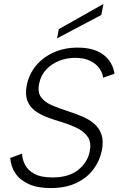

<svg xmlns="http://www.w3.org/2000/svg" viewBox="-20 -949 604 976"><path d="M92 -168Q93 -140 107 -112Q121 -84 154.5 -65.5Q188 -47 247 -47Q329 -47 377 -85Q425 -123 436 -179Q445 -222 428 -250Q411 -278 375.5 -296Q340 -314 295 -328Q257 -339 221 -352.5Q185 -366 158 -386Q131 -406 119 -437.5Q107 -469 116 -516Q128 -574 164 -616.5Q200 -659 254 -683Q308 -707 375 -707Q434 -707 473.5 -689.5Q513 -672 535 -641.5Q557 -611 562 -574L504 -554Q502 -577 486 -600.5Q470 -624 439 -639.5Q408 -655 362 -655Q319 -655 280 -639.5Q241 -624 214 -594.5Q187 -565 179 -524Q170 -480 189 -454.5Q208 -429 244.5 -413.5Q281 -398 325 -384Q365 -371 400 -356Q435 -341 460 -319Q485 -297 496 -264.5Q507 -232 498 -185Q488 -134 456 -90Q424 -46 369.5 -19.5Q315 7 237 7Q170 7 125.5 -13.5Q81 -34 58 -68.5Q35 -103 32 -146ZM506 -929 495 -873 270 -754 279 -801Z"/></svg>

Font: Albert Sans Light
Style: Italic
Weight: 300
Italic angle: -11.25°
Designer: Andreas Rasmussen
Foundry: a.Foundry
Version: Version 1.025